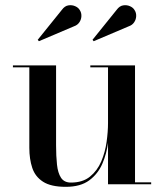

<svg xmlns="http://www.w3.org/2000/svg" viewBox="-20 -713 635 743"><path d="M234.5 10Q177 10 146.5 -9.8Q116 -29.5 104.8 -63.5Q93.5 -97.5 93.5 -141V-452.5H30V-460H197V-151Q197 -109 200.5 -76.2Q204 -43.5 216.2 -25Q228.5 -6.5 254.5 -6.5Q300 -6.5 328.2 -29.5Q356.5 -52.5 371.8 -88.2Q387 -124 392.5 -163.8Q398 -203.5 398 -236.5L403.5 -240Q403.5 -205 398.2 -162Q393 -119 376.2 -79.8Q359.5 -40.5 325.5 -15.2Q291.5 10 234.5 10ZM398 0V-452.5H329.5V-460H502.5V-7.5H565V0ZM130.5 -553.5 126 -559 219.5 -675Q230.5 -690 244.5 -692.2Q258.5 -694.5 271 -689Q283.5 -683.5 289 -673.5Q295.5 -663.5 295 -650.5Q294.5 -637.5 287.2 -626.8Q280 -616 267 -611.5ZM342.5 -553.5 338 -559 431.5 -675Q442.5 -690 456.5 -692.2Q470.5 -694.5 483 -689Q495.5 -683.5 501 -673.5Q507.5 -663.5 507 -650.5Q506.5 -637.5 499.2 -626.8Q492 -616 479 -611.5Z"/></svg>

Font: BodoniModa_28ptMedium
Style: Regular
Weight: 500
Designer: Owen Earl
Foundry: indestructible type
Version: Version 2.004